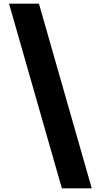

<svg xmlns="http://www.w3.org/2000/svg" viewBox="-20 -854 547 1040"><path d="M29 -834H191L477 166H315Z"/></svg>

Font: Noto Sans Gurmukhi UI Black
Style: Regular
Weight: 900
Designer: Jelle Bosma - Monotype Design Team
Foundry: Monotype Imaging Inc.
Version: Version 2.004; ttfautohint (v1.8.4.7-5d5b)